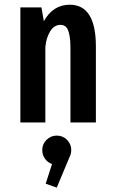

<svg xmlns="http://www.w3.org/2000/svg" viewBox="-20 -532 490 834"><path d="M68.5 0V-500H160L170.5 -440Q210.5 -511.5 283 -511.5Q396.5 -511.5 396.5 -330V0H286V-316Q286 -340 284.8 -356.5Q283.5 -373 279.2 -390Q275 -407 266 -415.5Q257 -424 243 -424Q215 -424 197.8 -395.8Q180.5 -367.5 177 -327V0ZM289.5 119.5Q289.5 136.5 281.5 151.5L226.5 283L178.5 266L206 180.5Q187 174 175.2 157.2Q163.5 140.5 163.5 119.5Q163.5 94 182 75.5Q200.5 57 226.5 57Q253 57 271.2 75.5Q289.5 94 289.5 119.5Z"/></svg>

Font: League Mono Condensed Medium
Style: Regular
Weight: 500
Width: 1
Designer: Tyler Finck
Foundry: The League of Moveable Type / Tyler Finck
Version: Version 2.210